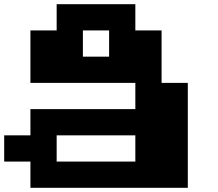

<svg xmlns="http://www.w3.org/2000/svg" viewBox="-20 -1020 1040 915"><path d="M250 -937.5V-1000H437.5H625V-937.5V-875H687.5H750V-750V-625H812.5H875V-375V-125H500H125V-187.5V-250H62.5H0V-312.5V-375H62.5H125V-437.5V-500H375H625V-562.5V-625H375H125V-750V-875H187.5H250ZM500 -812.5V-875H437.5H375V-812.5V-750H437.5H500ZM625 -312.5V-375H437.5H250V-312.5V-250H437.5H625Z"/></svg>

Font: Press Start 2P
Style: Regular
Weight: 500
Monospace: yes
Version: Version 2.14